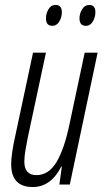

<svg xmlns="http://www.w3.org/2000/svg" viewBox="-20 -743 419 773"><path d="M229 -694Q229 -723 204 -723Q185 -723 175 -705.5Q165 -688 165 -669Q165 -639 191 -639Q208 -639 218.5 -656Q229 -673 229 -694ZM364 -694Q364 -723 340 -723Q321 -723 310.5 -705.5Q300 -688 300 -669Q300 -639 326 -639Q343 -639 353.5 -656Q364 -673 364 -694ZM227 -73H229L219 0H261L373 -531H321L260 -244Q239 -143 207.5 -90.5Q176 -38 127 -38Q78 -38 78 -92Q78 -113 82.5 -138.5Q87 -164 92 -190L165 -531H113L40 -189Q34 -163 29.5 -133Q25 -103 25 -82Q25 10 112 10Q185 10 227 -73Z"/></svg>

Font: Noto Sans Display Condensed Light
Style: Italic
Weight: 300
Width: 3
Designer: Monotype Design team
Foundry: Monotype Imaging Inc.
Version: 1.000